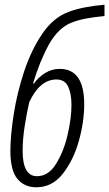

<svg xmlns="http://www.w3.org/2000/svg" viewBox="-20 -784 463 814"><path d="M337 -342Q337 -492 233 -492Q200 -492 171.5 -474.5Q143 -457 124 -430H120Q149 -526 187.5 -595.5Q226 -665 283 -688Q314 -700 348 -706Q382 -712 423 -716V-764Q331 -756 272 -734Q206 -710 159 -640.5Q112 -571 82 -480Q52 -389 38 -298.5Q24 -208 24 -144Q24 -62 53.5 -26Q83 10 134 10Q201 10 246 -47Q291 -104 314 -185.5Q337 -267 337 -342ZM76 -144Q76 -192 84 -245Q92 -298 104 -351Q149 -447 219 -447Q255 -447 269 -416.5Q283 -386 283 -339Q283 -283 266.5 -212Q250 -141 217.5 -89Q185 -37 137 -37Q76 -37 76 -144Z"/></svg>

Font: Noto Sans Display Condensed Light
Style: Italic
Weight: 300
Width: 3
Designer: Monotype Design team
Foundry: Monotype Imaging Inc.
Version: 1.000